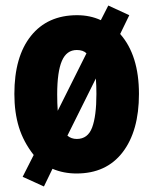

<svg xmlns="http://www.w3.org/2000/svg" viewBox="-20 -618 556 695"><path d="M483 -278Q483 -144 424 -67Q365 10 257 10Q210 10 170 -7L139 57L62 22L102 -57Q65 -104 48.5 -157.5Q32 -211 32 -278Q32 -413 92 -488Q152 -563 259 -563Q306 -563 345 -545L372 -598L448 -563L415 -495Q483 -418 483 -278ZM187 -276Q187 -260 187.5 -245Q188 -230 189 -217L293 -425Q281 -437 258 -437Q221 -437 204 -397.5Q187 -358 187 -276ZM329 -278Q329 -293 328.5 -307Q328 -321 327 -334L224 -127Q238 -115 258 -115Q298 -115 313.5 -156.5Q329 -198 329 -278Z"/></svg>

Font: Noto Sans ExtraCondensed Black
Style: Regular
Weight: 900
Width: 2
Designer: Monotype Design Team
Foundry: Monotype Imaging Inc.
Version: Version 2.013; ttfautohint (v1.8.4.7-5d5b)